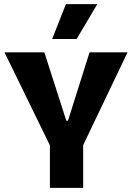

<svg xmlns="http://www.w3.org/2000/svg" viewBox="-20 -915 643 935"><path d="M223 0V-207L2 -660H196L303 -327H311L416 -660H601L385 -208V0ZM353 -725H234L301 -895H454Z"/></svg>

Font: Bricolage Grotesque SemiCondensed ExtraBold
Style: Regular
Weight: 800
Width: 4
Designer: Mathieu Triay
Foundry: Atelier Triay
Version: Version 1.001;gftools[0.9.33.dev8+g029e19f]